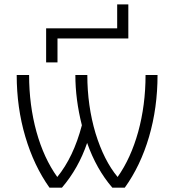

<svg xmlns="http://www.w3.org/2000/svg" viewBox="-20 -871 807 892"><path d="M524.4 -739.3V-850.6H576.2V-692.4H247.1V-581.1H194.3V-739.3ZM246.1 -48.8Q321.3 -140.6 360.4 -289.1Q330.1 -409.2 330.1 -522.5H385.7Q385.7 -379.9 423.8 -252Q462.9 -125 526.4 -48.8Q587.9 -135.7 622.1 -258.8Q656.2 -382.8 656.2 -522.5H711.9Q711.9 -370.1 672.4 -235.4Q632.8 -100.6 559.6 1H502Q427.7 -85 384.8 -207Q344.7 -88.9 267.6 1H210Q137.7 -100.6 97.7 -235.8Q57.6 -371.1 57.6 -522.5H115.2Q115.2 -382.8 149.4 -258.8Q183.6 -135.7 246.1 -48.8Z"/></svg>

Font: Gen Shin Gothic Light
Style: Regular
Weight: 200
Designer: [Source Han Sans]
Ryoko NISHIZUKA  (kana & ideographs); Paul D. Hunt (Latin, Greek & Cyrillic); Wenlong ZHANG  (bopomofo
Version: Version 1.002.20150607